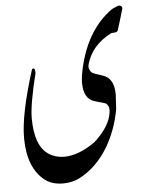

<svg xmlns="http://www.w3.org/2000/svg" viewBox="-55 -713 675 878"><g transform="rotate(-5 282.5 -274.0)"><path d="M535.2 -664.1 539.1 -655.8Q529.8 -622.1 508.8 -555.2Q504.9 -547.9 495.1 -546.9Q478 -545.9 477.1 -544.9Q387.2 -499 362.8 -413.1Q356 -389.2 376 -372.1Q384.8 -367.2 420.9 -356Q474.1 -340.8 474.1 -264.2Q474.1 -252.9 472.2 -230.5Q470.2 -208 470.2 -196.8Q453.1 -102.1 407.2 -24.9Q355 61 276.9 102.1Q243.2 120.1 199.2 120.1Q147.9 120.1 115.2 94.2Q40 34.2 39.1 -100.1Q38.1 -209 103 -413.1L111.8 -416Q117.2 -412.1 117.2 -394Q82 -252 82 -189.9Q82 -61 145 -21Q175.8 -1 214.8 -1Q282.2 -1 358.9 -56.2Q431.2 -122.1 439 -186Q442.9 -216.8 423.8 -228Q407.2 -232.9 372.1 -243.2Q325.2 -258.8 325.2 -331.1Q325.2 -358.9 335.9 -404.8Q376 -573.2 491.2 -654.8Q519 -668 522.9 -668Q528.8 -668 535.2 -664.1Z"/></g></svg>

Font: Jameel Khushkhat-L
Style: Regular
Weight: 400
Version: Version 3.5